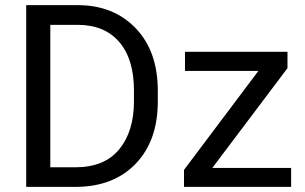

<svg xmlns="http://www.w3.org/2000/svg" viewBox="-20 -731 1192 751"><path d="M82.5 0V-710.9H283.7Q423.8 -710.9 510.5 -620.8Q597.2 -530.8 597.2 -376.5V-334Q597.2 -179.7 510 -89.8Q422.9 0 274.9 0ZM176.8 -633.8V-76.7H274.9Q388.7 -76.7 446.3 -147Q503.9 -217.3 503.9 -334V-377.4Q503.9 -500 446.3 -566.9Q388.7 -633.8 283.7 -633.8ZM703.6 -453.6V-528.3H1104.5V-464.4L810.5 -74.2H1118.7V0H699.7V-66.4L990.7 -453.6Z"/></svg>

Font: Roboto21382017
Style: Regular
Weight: 400
Designer: Christian Robertson
Foundry: Google
Version: Version 2.138; 2017